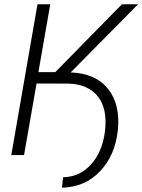

<svg xmlns="http://www.w3.org/2000/svg" viewBox="-20 -731 671 905"><path d="M93.3 0H33.2L156.7 -710.9H216.8L161.1 -391.1H240.7L554.7 -710.9H630.9L313 -389.6Q430.2 -385.7 489.3 -312Q548.3 -238.3 535.2 -115.2Q522.5 1.5 451.7 76.2Q380.9 150.9 272 153.8L277.3 104.5Q356.4 103 409.9 43.2Q463.4 -16.6 475.1 -115.2Q486.8 -218.3 441.4 -276.1Q396 -334 303.2 -336.9L152.3 -337.4Z"/></svg>

Font: RobotoInd Light
Style: Italic
Weight: 300
Italic angle: -12°
Designer: Google
Version: Version 2.001151; 2014